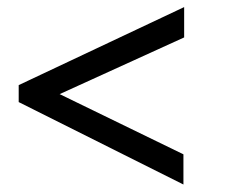

<svg xmlns="http://www.w3.org/2000/svg" viewBox="-20 -543 653 531"><path d="M487.3 -116.2 145 -282.7 489.3 -439.5V-523.4L31.7 -307.6V-260.7L487.3 -32.7Z"/></svg>

Font: Ride
Style: Regular
Weight: 400
Version: Version 3.000